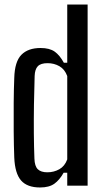

<svg xmlns="http://www.w3.org/2000/svg" viewBox="-20 -820 458 848"><path d="M277 -800H367V0H277V-57H261Q243 -25 220 -8.5Q197 8 157 8Q100 8 73 -23Q46 -54 43 -124Q41 -176 40.5 -239.5Q40 -303 40.5 -365.5Q41 -428 43 -476Q45 -548 74.5 -578Q104 -608 159 -608Q199 -608 221.5 -592Q244 -576 262 -543H277ZM189 -59Q218 -59 242 -72.5Q266 -86 277 -116V-484Q266 -514 242.5 -527.5Q219 -541 190 -541Q160 -541 147 -527.5Q134 -514 133 -484Q131 -424 130 -358.5Q129 -293 129.5 -231.5Q130 -170 132 -120Q133 -86 147 -72.5Q161 -59 189 -59Z"/></svg>

Font: Big Shoulders Text Medium
Style: Regular
Weight: 500
Designer: Patric King
Foundry: XO Type Co
Version: Version 1.000; ttfautohint (v1.8.2)